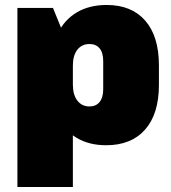

<svg xmlns="http://www.w3.org/2000/svg" viewBox="-20 -572 688 772"><path d="M407 12Q337 12 287 -18.5Q237 -49 210.5 -106.5Q184 -164 183 -245V-296Q184 -378 211 -435Q238 -492 288.5 -522Q339 -552 409 -552Q509 -552 564 -489Q619 -426 619 -309V-231Q619 -114 563.5 -51Q508 12 407 12ZM50 -540H193L273 -344V180H50ZM340 -144Q366 -144 380.5 -162Q395 -180 395 -213V-326Q395 -360 380.5 -377.5Q366 -395 340 -395Q309 -395 291 -372Q273 -349 273 -308V-232Q273 -191 291 -167.5Q309 -144 340 -144Z"/></svg>

Font: Pathway Extreme Condensed Black
Style: Regular
Weight: 900
Width: 3
Version: Version 1.001;gftools[0.9.26]